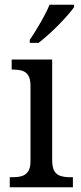

<svg xmlns="http://www.w3.org/2000/svg" viewBox="-20 -786 338 806"><path d="M21 0V-42H33Q54 -42 70.5 -46.5Q87 -51 97.5 -65.5Q108 -80 108 -109V-426Q108 -456 98 -470.5Q88 -485 71.5 -489.5Q55 -494 35 -494H29V-536H199V-114Q199 -83 208.5 -67.5Q218 -52 235.5 -47Q253 -42 274 -42H286V0ZM105 -619Q120 -641 135.5 -666.5Q151 -692 165 -718Q179 -744 188 -766H291V-756Q282 -743 265 -723.5Q248 -704 226.5 -682Q205 -660 183 -640.5Q161 -621 142 -606H105Z"/></svg>

Font: Noto Serif SemiCondensed
Style: Regular
Weight: 400
Width: 4
Designer: Monotype Design Team
Foundry: Monotype Imaging Inc.
Version: Version 2.013